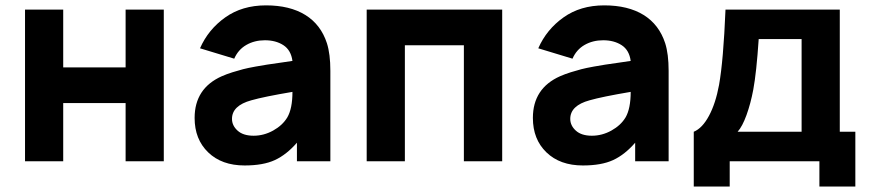

<svg xmlns="http://www.w3.org/2000/svg" viewBox="-20 -598 3223 712"><path d="M445.8 -562.5H587.4V0H445.8V-215.8H214.4V0H72.8V-562.5H214.4V-348.1H445.8Z M1205.1 0H1081.1V-68.8Q1042.5 -24.4 999.3 -4.4Q956.1 15.6 887.2 15.6Q802.2 15.6 752 -33Q701.7 -81.5 701.7 -160.6Q701.7 -270.5 802.7 -315.4Q820.3 -323.2 842.3 -330.1Q864.3 -336.9 881.1 -341.3Q897.9 -345.7 927.7 -351.1Q957.5 -356.4 970.7 -358.4Q983.9 -360.4 1019.8 -365.5Q1055.7 -370.6 1064.5 -372.1Q1059.1 -412.1 1031 -430.4Q1002.9 -448.7 962.4 -448.7Q923.8 -448.7 893.6 -431.4Q863.3 -414.1 848.6 -380.4L721.7 -418.9Q752.4 -488.8 815.2 -533.4Q877.9 -578.1 966.3 -578.1Q1054.7 -578.1 1112.3 -542.5Q1169.9 -506.8 1192.4 -437.5Q1205.1 -397.5 1205.1 -335.4ZM1045.4 -162.6Q1064.5 -195.3 1064.5 -257.3Q958 -239.3 912.1 -226.1Q840.3 -206.5 840.3 -157.2Q840.3 -132.3 861.1 -113.5Q881.8 -94.7 920.4 -94.7Q958.5 -94.7 993.2 -114Q1027.8 -133.3 1045.4 -162.6Z M1842.3 -562.5V0H1700.2V-430.2H1481.4V0H1339.8V-562.5Z M2459.5 0H2335.4V-68.8Q2296.9 -24.4 2253.7 -4.4Q2210.4 15.6 2141.6 15.6Q2056.6 15.6 2006.3 -33Q1956.1 -81.5 1956.1 -160.6Q1956.1 -270.5 2057.1 -315.4Q2074.7 -323.2 2096.7 -330.1Q2118.7 -336.9 2135.5 -341.3Q2152.3 -345.7 2182.1 -351.1Q2211.9 -356.4 2225.1 -358.4Q2238.3 -360.4 2274.2 -365.5Q2310.1 -370.6 2318.8 -372.1Q2313.5 -412.1 2285.4 -430.4Q2257.3 -448.7 2216.8 -448.7Q2178.2 -448.7 2147.9 -431.4Q2117.7 -414.1 2103 -380.4L1976.1 -418.9Q2006.8 -488.8 2069.6 -533.4Q2132.3 -578.1 2220.7 -578.1Q2309.1 -578.1 2366.7 -542.5Q2424.3 -506.8 2446.8 -437.5Q2459.5 -397.5 2459.5 -335.4ZM2299.8 -162.6Q2318.8 -195.3 2318.8 -257.3Q2212.4 -239.3 2166.5 -226.1Q2094.7 -206.5 2094.7 -157.2Q2094.7 -132.3 2115.5 -113.5Q2136.2 -94.7 2174.8 -94.7Q2212.9 -94.7 2247.6 -114Q2282.2 -133.3 2299.8 -162.6Z M3094.2 -562.5V-109.4H3151.9V93.8H3018.6V0H2686V93.8H2552.7V-109.4Q2584.5 -122.6 2609.1 -168.5Q2633.8 -214.4 2646.5 -283.2Q2662.6 -373.5 2670.4 -562.5ZM2952.6 -109.4V-453.1H2793.5Q2785.2 -328.6 2773.4 -265.6Q2763.7 -213.9 2748.3 -171.4Q2732.9 -128.9 2715.3 -109.4Z"/></svg>

Font: Manrope3 ExtraBold
Style: Bold
Weight: 800
Width: 4
Designer: Mikhail Sharanda
Foundry: Mikhail Sharanda
Version: Version 3.000;PS 003.000;hotconv 1.0.88;makeotf.lib2.5.64775